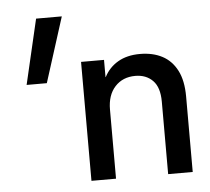

<svg xmlns="http://www.w3.org/2000/svg" viewBox="-52 -778 911 833"><g transform="rotate(-5 404.0 -361.0)"><path d="M69 -439 135 -722H247L157 -439ZM647 0V-316Q647 -378 618 -407.5Q589 -437 542 -437Q487 -437 453.5 -400.5Q420 -364 420 -301V0H313V-518H413V-443H414Q435 -484 474.5 -507Q514 -530 570 -530Q626 -530 667 -508.5Q708 -487 731 -442.5Q754 -398 754 -329V0Z"/></g></svg>

Font: TikTok Sans 24pt Medium
Style: Regular
Weight: 500
Version: Version 4.000